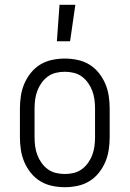

<svg xmlns="http://www.w3.org/2000/svg" viewBox="-20 -772 540 800"><path d="M250 8Q224 8 197.5 2.5Q171 -3 148.5 -16.5Q126 -30 109 -51Q92 -72 81.5 -96.5Q71 -121 67 -147.5Q63 -174 63 -200V-320Q63 -346 67 -372.5Q71 -399 81.5 -423.5Q92 -448 109 -469Q126 -490 148.5 -503.5Q171 -517 197.5 -522.5Q224 -528 250 -528Q276 -528 302.5 -522.5Q329 -517 351.5 -503.5Q374 -490 391 -469Q408 -448 418.5 -423.5Q429 -399 433 -372.5Q437 -346 437 -320V-200Q437 -174 433 -147.5Q429 -121 418.5 -96.5Q408 -72 391 -51Q374 -30 351.5 -16.5Q329 -3 302.5 2.5Q276 8 250 8ZM250 -47Q269 -47 287.5 -51.5Q306 -56 321 -67Q336 -78 347 -93.5Q358 -109 364.5 -126.5Q371 -144 373.5 -162.5Q376 -181 376 -200V-320Q376 -339 373.5 -357.5Q371 -376 364.5 -393.5Q358 -411 347 -426.5Q336 -442 321 -453Q306 -464 287.5 -468.5Q269 -473 250 -473Q231 -473 212.5 -468.5Q194 -464 179 -453Q164 -442 153 -426.5Q142 -411 135.5 -393.5Q129 -376 126.5 -357.5Q124 -339 124 -320V-200Q124 -181 126.5 -162.5Q129 -144 135.5 -126.5Q142 -109 153 -93.5Q164 -78 179 -67Q194 -56 212.5 -51.5Q231 -47 250 -47ZM217 -600 228 -752H294L272 -600Z"/></svg>

Font: Iosevka Curly Slab Light
Style: Regular
Weight: 300
Monospace: yes
Designer: Belleve Invis
Foundry: Belleve Invis
Version: Version 22.1.2; ttfautohint (v1.8.4)